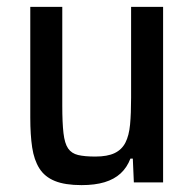

<svg xmlns="http://www.w3.org/2000/svg" viewBox="-20 -530 564 558"><path d="M217 8Q169 8 139.5 -4Q110 -16 94.5 -40.5Q79 -65 73.5 -101.5Q68 -138 68 -188V-510H161V-223Q161 -173 164.5 -143Q168 -113 178 -98.5Q188 -84 207 -79.5Q226 -75 257 -75Q292 -75 313 -85Q334 -95 344.5 -115.5Q355 -136 358 -168Q361 -200 361 -246V-510H454V0H369L366 -69H359Q349 -43 330.5 -26Q312 -9 284 -0.5Q256 8 217 8Z"/></svg>

Font: Saira SemiCondensed Medium
Style: Regular
Weight: 500
Width: 4
Designer: Hector Gatti with collaboration of the Omnibus-Type team
Foundry: Omnibus-Type
Version: Version 1.101